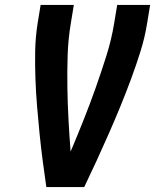

<svg xmlns="http://www.w3.org/2000/svg" viewBox="-20 -755 640 775"><path d="M167 0Q159 -54 152 -108.5Q145 -163 139.5 -217.5Q134 -272 129.5 -327Q125 -382 123 -437.5Q121 -493 122 -549Q123 -605 132 -662L144 -735H278L266 -662Q255 -596 253 -530.5Q251 -465 252 -400.5Q253 -336 256.5 -271.5Q260 -207 265 -143Q292 -207 317.5 -271Q343 -335 366 -400Q389 -465 409.5 -530Q430 -595 441 -662L453 -735H586L574 -662Q565 -605 547.5 -549Q530 -493 509.5 -437.5Q489 -382 466.5 -327Q444 -272 420 -217.5Q396 -163 371 -108.5Q346 -54 320 0Z"/></svg>

Font: Iosevka Curly XBdEx
Style: Italic
Weight: 800
Width: 7
Italic angle: -9°
Monospace: yes
Designer: Belleve Invis
Foundry: Belleve Invis
Version: Version 11.1.0; ttfautohint (v1.8.3)